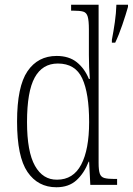

<svg xmlns="http://www.w3.org/2000/svg" viewBox="-20 -780 560 810"><path d="M452 -612Q459 -648 464.5 -686.5Q470 -725 471 -760H520V-751Q511 -719 496 -675Q481 -631 466 -600H452ZM218 10Q140 10 96 -54.5Q52 -119 52 -267Q52 -415 96 -479.5Q140 -544 219 -544Q271 -544 304 -517.5Q337 -491 355 -447H359Q357 -471 356 -497Q355 -523 355 -548V-656Q355 -693 350 -710Q345 -727 331 -731Q317 -735 290 -735H280V-760H396V-93Q396 -62 401 -47.5Q406 -33 420.5 -29Q435 -25 463 -25H474V0H361L356 -98H354Q335 -49 302.5 -19.5Q270 10 218 10ZM221 -22Q289 -22 322.5 -85.5Q356 -149 356 -265Q356 -386 327 -449Q298 -512 224 -512Q159 -512 126.5 -453Q94 -394 94 -265Q94 -140 127.5 -80.5Q161 -21 221 -22Z"/></svg>

Font: Noto Serif Condensed ExtraLight
Style: Regular
Weight: 200
Width: 3
Designer: Monotype Design Team
Foundry: Monotype Imaging Inc.
Version: Version 2.013; ttfautohint (v1.8.4.7-5d5b)